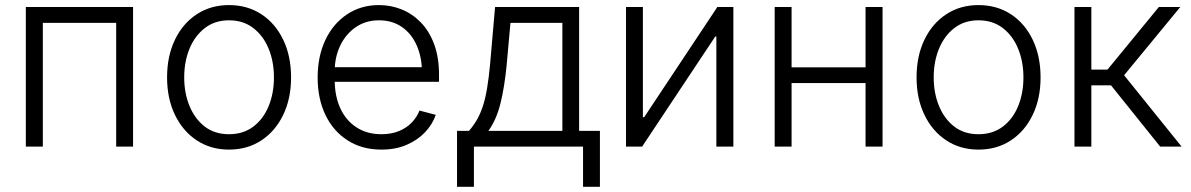

<svg xmlns="http://www.w3.org/2000/svg" viewBox="-20 -568 4616 744"><path d="M495.6 -541V0H430.2V-479.5H146V0H80.1V-541Z M867.2 11.7Q796.9 11.7 742.7 -23.9Q688.5 -59.6 658 -122.8Q627.4 -186 627.4 -268.1Q627.4 -351.1 658 -414.3Q688.5 -477.5 742.7 -512.9Q796.9 -548.3 867.2 -548.3Q938.5 -548.3 992.7 -512.9Q1046.9 -477.5 1077.4 -414.1Q1107.9 -350.6 1107.9 -268.1Q1107.9 -186 1077.4 -122.8Q1046.9 -59.6 992.7 -23.9Q938.5 11.7 867.2 11.7ZM867.2 -47.9Q922.9 -47.9 961.9 -77.6Q1001 -107.4 1021.2 -157.2Q1041.5 -207 1041.5 -268.1Q1041.5 -329.1 1021 -379.2Q1000.5 -429.2 961.7 -459.2Q922.9 -489.3 867.2 -489.3Q812.5 -489.3 773.7 -459.2Q734.9 -429.2 714.4 -379.4Q693.8 -329.6 693.8 -268.1Q693.8 -207 714.4 -157.2Q734.9 -107.4 773.4 -77.6Q812 -47.9 867.2 -47.9Z M1458 11.7Q1382.3 11.7 1326.7 -24.2Q1271 -60.1 1241 -122.8Q1210.9 -185.5 1210.9 -267.6Q1210.9 -349.6 1240.7 -412.8Q1270.5 -476.1 1324.5 -512.2Q1378.4 -548.3 1448.7 -548.3Q1494.6 -548.3 1536.4 -531.5Q1578.1 -514.6 1610.8 -481Q1643.6 -447.3 1662.4 -396.5Q1681.2 -345.7 1681.2 -278.3V-251H1252.4V-307.6H1645.5L1615.2 -286.6Q1615.2 -345.2 1595.2 -391.1Q1575.2 -437 1537.8 -463.1Q1500.5 -489.3 1448.7 -489.3Q1397 -489.3 1358.4 -462.6Q1319.8 -436 1298.3 -391.1Q1276.9 -346.2 1276.9 -291.5V-259.3Q1276.9 -195.8 1298.8 -148.2Q1320.8 -100.6 1361.8 -74.2Q1402.8 -47.9 1458 -47.9Q1496.6 -47.9 1526.1 -60.1Q1555.7 -72.3 1575.7 -93.3Q1595.7 -114.3 1605.5 -139.6L1668.5 -123Q1656.2 -86.4 1627.4 -55.9Q1598.6 -25.4 1555.9 -6.8Q1513.2 11.7 1458 11.7Z M1751 155.8V-61H1797.4Q1814.9 -81.1 1828.1 -104Q1841.3 -127 1851.1 -156.5Q1860.8 -186 1867.4 -225.6Q1874 -265.1 1878.9 -316.9L1898.4 -541H2224.1V-61H2304.7V155.8H2239.3V0H1816.4V155.8ZM1872.6 -61H2159.2V-479.5H1958L1943.4 -316.9Q1935.1 -231 1919.4 -167.7Q1903.8 -104.5 1872.6 -61Z M2821.8 0H2755.9V-426.3H2751.5L2468.3 0H2405.8V-541H2471.2V-113.8H2476.1L2759.8 -541H2821.8Z M3351.1 -307.1V-246.1H3031.2V-307.1ZM3047.4 -541V0H2981.9V-541ZM3399.9 -541V0H3334V-541Z M3771.5 11.7Q3701.2 11.7 3647 -23.9Q3592.8 -59.6 3562.3 -122.8Q3531.7 -186 3531.7 -268.1Q3531.7 -351.1 3562.3 -414.3Q3592.8 -477.5 3647 -512.9Q3701.2 -548.3 3771.5 -548.3Q3842.8 -548.3 3897 -512.9Q3951.2 -477.5 3981.7 -414.1Q4012.2 -350.6 4012.2 -268.1Q4012.2 -186 3981.7 -122.8Q3951.2 -59.6 3897 -23.9Q3842.8 11.7 3771.5 11.7ZM3771.5 -47.9Q3827.1 -47.9 3866.2 -77.6Q3905.3 -107.4 3925.5 -157.2Q3945.8 -207 3945.8 -268.1Q3945.8 -329.1 3925.3 -379.2Q3904.8 -429.2 3866 -459.2Q3827.1 -489.3 3771.5 -489.3Q3716.8 -489.3 3678 -459.2Q3639.2 -429.2 3618.7 -379.4Q3598.1 -329.6 3598.1 -268.1Q3598.1 -207 3618.7 -157.2Q3639.2 -107.4 3677.7 -77.6Q3716.3 -47.9 3771.5 -47.9Z M4143.6 0V-541H4209V-298.3H4271.5L4470.7 -541H4553.7L4335.9 -276.4L4558.6 0H4475.6L4285.2 -237.3H4209V0Z"/></svg>

Font: Inter 17pt Light
Style: Regular
Weight: 300
Version: Version 4.001;git-66647c0bb